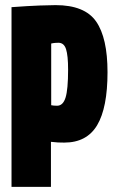

<svg xmlns="http://www.w3.org/2000/svg" viewBox="-20 -730 450 750"><path d="M25 0V-702Q92 -707 135.5 -708.5Q179 -710 197 -710Q311 -710 355.5 -646Q400 -582 400 -448Q400 -309 359.5 -241Q319 -173 231 -173Q215 -173 206.5 -173.5Q198 -174 179 -176V0ZM180 -560V-319Q185 -318 190.5 -317.5Q196 -317 203 -317Q226 -317 236 -348.5Q246 -380 246 -458Q246 -513 238 -538Q230 -563 208 -563Q204 -563 196.5 -562.5Q189 -562 180 -560Z"/></svg>

Font: Georama ExtraCondensed ExtraBold
Style: Regular
Weight: 800
Width: 2
Designer: Jean-Baptiste Levee
Foundry: Production Type
Version: Version 1.000